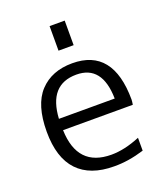

<svg xmlns="http://www.w3.org/2000/svg" viewBox="-138 -830 799 932"><g transform="rotate(-20 262.0 -363.5)"><path d="M228.5 -610.4V-737.3H306.6V-610.4ZM117.2 -240.2Q123 -47.9 297.9 -47.9Q366.2 -47.9 446.3 -81.1V-14.6Q364.3 10.7 291 9.8Q168 9.8 104 -57.6Q40 -125 40 -259.8Q40 -398.4 101.6 -464.4Q163.1 -530.3 269.5 -530.3Q479.5 -530.3 480.5 -266.6Q480.5 -257.8 477.5 -240.2ZM117.2 -298.8H405.3Q402.3 -471.7 269.5 -471.7Q127 -471.7 117.2 -298.8Z"/></g></svg>

Font: Gen Shin Gothic Normal
Style: Regular
Weight: 300
Designer: [Source Han Sans]
Ryoko NISHIZUKA  (kana & ideographs); Paul D. Hunt (Latin, Greek & Cyrillic); Wenlong ZHANG  (bopomofo
Version: Version 1.002.20150607